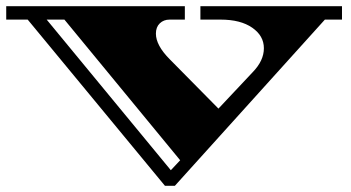

<svg xmlns="http://www.w3.org/2000/svg" viewBox="-50 -578 1129 617"><path d="M1049 -558V-515H994L512 19H480L39 -515H-30V-558H544V-515H495Q476 -515 463.5 -503Q451 -491 451 -470Q451 -432 496 -387L652 -229L762 -346Q798 -383 798 -423Q798 -463 760.5 -489Q723 -515 659 -515H594V-558ZM499 -31 529 -63 157 -515H100Z"/></svg>

Font: Diplomata
Style: Regular
Weight: 400
Width: 7
Designer: Eduardo Rodriguez Tunni
Foundry: Eduardo Rodriguez Tunni
Version: Version 1.001